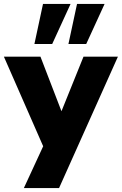

<svg xmlns="http://www.w3.org/2000/svg" viewBox="-31 -782 623 982"><path d="M91 180 206 -69V3L-11 -492H176L300 -170H266L396 -492H572L271 180ZM319 -557 363 -762H504L410 -557ZM145 -557 189 -762H330L236 -557Z"/></svg>

Font: Nunito Sans 12pt Black
Style: Regular
Weight: 900
Designer: Vernon Adams
Foundry: Vernon Adams
Version: Version 3.101;gftools[0.9.27]